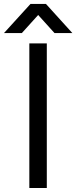

<svg xmlns="http://www.w3.org/2000/svg" viewBox="-90 -946 384 966"><path d="M57.6 0H145.5V-727.5H57.6ZM-69.8 -779.8H20L102.1 -870.6L184.1 -779.8H273.9L141.1 -926.3H63.5Z"/></svg>

Font: Guggenheim Sans Display
Style: Regular
Weight: 400
Designer: Modified by Tom Baber under direction of Pentagram Design 2023
Foundry: rsms
Version: Version 1.001;Glyphs 3.1.2 (3151)